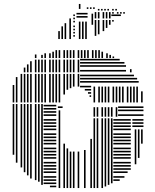

<svg xmlns="http://www.w3.org/2000/svg" viewBox="-20 -949 782 969"><path d="M52 -168H44V-424H52ZM68 -128H60V-424H68ZM92 -104H84V-424H92ZM108 -80H100V-424H108ZM124 -64H116V-424H124ZM140 -48H132V-424H140ZM164 -40H156V-424H164ZM180 -32H172V-424H180ZM196 -16H188V-424H196ZM264 -4H232V-12H264ZM264 -20H200V-28H264ZM264 -36H200V-44H264ZM264 -52H200V-60H264ZM264 -76H200V-84H264ZM264 -92H200V-100H264ZM264 -108H200V-116H264ZM264 -124H200V-132H264ZM264 -148H200V-156H264ZM264 -164H200V-172H264ZM264 -180H200V-188H264ZM264 -196H200V-204H264ZM264 -220H200V-228H264ZM264 -236H200V-244H264ZM264 -252H200V-260H264ZM264 -268H200V-276H264ZM264 -292H200V-300H264ZM264 -308H200V-316H264ZM264 -324H200V-332H264ZM264 -340H200V-348H264ZM264 -364H200V-372H264ZM264 -380H200V-388H264ZM264 -396H200V-404H264ZM264 -412H200V-420H264ZM284 0H276V-392H284ZM308 0H300V-224H308ZM324 0H316V-200H324ZM340 0H332V-184H340ZM356 0H348V-184H356ZM380 0H372V-184H380ZM296 -404H272V-412H296ZM412 0H404V-192H412ZM444 0H436V-248H444ZM460 0H452V-352H460ZM476 0H468V-352H476ZM500 0H492V-352H500ZM516 -8H508V-352H516ZM532 -16H524V-352H532ZM548 -24H540V-352H548ZM584 -36H552V-44H584ZM608 -52H552V-60H608ZM624 -76H552V-84H624ZM640 -92H552V-100H640ZM640 -108H552V-116H640ZM640 -124H552V-132H640ZM640 -148H552V-156H640ZM640 -164H552V-172H640ZM640 -180H552V-188H640ZM640 -196H552V-204H640ZM640 -220H552V-228H640ZM640 -236H552V-244H640ZM640 -252H552V-260H640ZM640 -268H552V-276H640ZM640 -292H552V-300H640ZM640 -308H552V-316H640ZM640 -324H552V-332H640ZM640 -340H552V-348H640ZM668 -120H660V-296H668ZM684 -152H676V-296H684ZM700 -224H692V-296H700ZM704 -308H648V-316H704ZM704 -324H648V-332H704ZM704 -340H648V-348H704ZM460 -360H452V-408H460ZM476 -360H468V-408H476ZM500 -360H492V-408H500ZM516 -360H508V-408H516ZM532 -360H524V-408H532ZM548 -360H540V-408H548ZM572 -360H564V-408H572ZM704 -364H576V-372H704ZM704 -388H576V-396H704ZM704 -404H576V-412H704ZM52 -432H44V-520H52ZM68 -432H60V-560H68ZM92 -432H84V-576H92ZM108 -432H100V-576H108ZM124 -432H116V-576H124ZM140 -432H132V-576H140ZM164 -432H156V-576H164ZM180 -432H172V-576H180ZM196 -432H188V-576H196ZM212 -432H204V-576H212ZM236 -432H228V-576H236ZM252 -432H244V-576H252ZM268 -432H260V-576H268ZM284 -432H276V-576H284ZM308 -472H300V-576H308ZM324 -496H316V-576H324ZM340 -504H332V-576H340ZM356 -512H348V-576H356ZM380 -512H372V-576H380ZM440 -460H432V-468H440ZM440 -476H424V-484H440ZM440 -492H408V-500H440ZM440 -508H384V-516H440ZM440 -532H384V-540H440ZM440 -548H384V-556H440ZM440 -564H384V-572H440ZM460 -432H452V-512H460ZM484 -432H476V-512H484ZM500 -432H492V-512H500ZM516 -432H508V-512H516ZM532 -432H524V-512H532ZM556 -432H548V-512H556ZM572 -432H564V-512H572ZM588 -432H580V-512H588ZM604 -432H596V-512H604ZM628 -432H620V-512H628ZM644 -432H636V-512H644ZM660 -432H652V-512H660ZM676 -432H668V-512H676ZM700 -432H692V-488H700ZM680 -532H440V-540H680ZM672 -548H440V-556H672ZM656 -564H440V-572H656ZM108 -584H100V-608H108ZM124 -584H116V-624H124ZM140 -584H132V-640H140ZM164 -584H156V-648H164ZM180 -584H172V-648H180ZM196 -584H188V-648H196ZM212 -584H204V-648H212ZM236 -584H228V-648H236ZM252 -584H244V-648H252ZM268 -584H260V-648H268ZM284 -584H276V-648H284ZM308 -584H300V-648H308ZM324 -584H316V-648H324ZM340 -584H332V-648H340ZM356 -584H348V-648H356ZM380 -584H372V-648H380ZM616 -588H384V-596H616ZM616 -612H384V-620H616ZM608 -628H384V-636H608ZM584 -644H384V-652H584ZM644 -584H636V-600H644ZM164 -656H156V-674H164ZM196 -656H188V-672H196ZM212 -656H204V-680H212ZM236 -656H228V-680H236ZM252 -656H244V-688H252ZM268 -656H260V-696H268ZM284 -656H276V-696H284ZM308 -656H300V-696H308ZM324 -656H316V-696H324ZM340 -656H332V-696H340ZM356 -656H348V-696H356ZM380 -656H372V-696H380ZM396 -656H388V-696H396ZM412 -656H404V-696H412ZM428 -656H420V-696H428ZM452 -656H444V-696H452ZM468 -656H460V-696H468ZM484 -656H476V-696H484ZM500 -656H492V-688H500ZM524 -656H516V-680H524ZM540 -656H532V-672H540ZM556 -656H548V-664H556ZM282 -752H274V-792H282ZM298 -752H290V-816H298ZM314 -752H306V-832H314ZM338 -752H330V-856H338ZM358 -764H350V-772H358ZM358 -780H350V-788H358ZM358 -796H350V-804H358ZM358 -812H350V-820H358ZM358 -836H350V-844H358ZM358 -852H350V-860H358ZM358 -868H350V-876H358ZM386 -752H378V-840H386ZM402 -752H394V-840H402ZM418 -752H410V-840H418ZM422 -860H366V-868H422ZM422 -876H366V-884H422ZM450 -824H442V-880H450ZM466 -768H458V-848H466ZM482 -776H474V-848H482ZM506 -792H498V-848H506ZM522 -808H514V-848H522ZM538 -824H530V-848H538ZM554 -840H546V-848H554ZM466 -856H458V-880H466ZM482 -856H474V-880H482ZM506 -856H498V-880H506ZM522 -856H514V-880H522ZM538 -856H530V-880H538ZM590 -868H542V-876H590ZM466 -880H458V-888H466ZM482 -880H474V-888H482ZM506 -880H498V-888H506ZM522 -880H514V-888H522ZM538 -880H530V-888H538ZM554 -880H546V-888H554ZM578 -880H570V-888H578ZM594 -880H586V-888H594ZM610 -880H602V-888H610ZM482 -896H474V-904H482ZM498 -896H490V-904H498ZM514 -896H506V-904H514ZM530 -896H522V-904H530ZM554 -896H546V-904H554ZM570 -896H562V-904H570ZM386 -904H378V-929H386ZM426 -904H418V-912H426ZM442 -904H434V-912H442ZM458 -904H450V-912H458Z"/></svg>

Font: Rubik Lines
Style: Regular
Weight: 400
Designer: Hubert and Fischer, NaN
Foundry: Hubert and Fischer, NaN
Version: Version 2.201